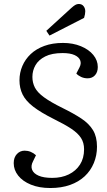

<svg xmlns="http://www.w3.org/2000/svg" viewBox="-20 -932 538 966"><path d="M468 -194Q468 -150 452 -111.5Q436 -73 406 -45Q376 -17 332.5 -1.5Q289 14 233 14Q177 14 135.5 -3Q94 -20 71.5 -48.5Q49 -77 49 -111Q49 -140 65 -157Q81 -174 104 -174Q120 -174 134.5 -168Q149 -162 161 -151L146 -120Q134 -97 141.5 -78Q149 -59 174.5 -48Q200 -37 243 -37Q290 -37 326 -54.5Q362 -72 382.5 -104Q403 -136 403 -181Q403 -214 387.5 -238Q372 -262 339 -284Q306 -306 253 -332Q185 -366 147 -395.5Q109 -425 93.5 -457Q78 -489 78 -528Q78 -566 92.5 -600Q107 -634 134.5 -660Q162 -686 203 -701Q244 -716 297 -716Q347 -716 387 -699.5Q427 -683 449.5 -655.5Q472 -628 472 -595Q472 -569 458 -553.5Q444 -538 421 -538Q403 -538 388 -545Q373 -552 364 -562L380 -593Q390 -612 383.5 -628.5Q377 -645 355 -655Q333 -665 295 -665Q241 -665 207.5 -648Q174 -631 158.5 -604Q143 -577 143 -545Q143 -516 155.5 -491.5Q168 -467 201.5 -442.5Q235 -418 296 -388Q351 -361 389.5 -335.5Q428 -310 448 -277Q468 -244 468 -194ZM339 -892Q350 -902 358.5 -907Q367 -912 376 -912Q392 -912 400.5 -901Q409 -890 409 -875Q409 -868 407.5 -860Q406 -852 403 -842L229 -753L213 -777Z"/></svg>

Font: Literata Light
Style: Italic
Weight: 300
Italic angle: -2°
Designer: Latin by Veronika Burian and Jose Scaglione. Greek by Irene Vlachou. Cyrillic by Vera Evstafieva
Foundry: TypeTogether
Version: Version 3.103;gftools[0.9.29]